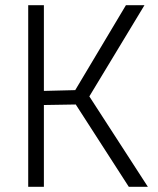

<svg xmlns="http://www.w3.org/2000/svg" viewBox="-20 -715 603 735"><path d="M88 -695H148V-367L268 -370L462 -695H533L322 -346L546 0H473L270 -315L148 -313V0H88Z"/></svg>

Font: Cairo Light
Style: Regular
Weight: 300
Designer: Mohamed Gaber, Accademia di Belle Arti di Urbino and others
Foundry: Kief Type Foundry, Accademia di Belle Arti di Urbino and others
Version: Version 3.011